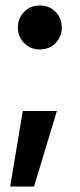

<svg xmlns="http://www.w3.org/2000/svg" viewBox="-20 -529 290 699"><path d="M63 -125H187L104 150H17ZM125 -349Q90 -349 67.5 -372.5Q45 -396 45 -429Q45 -462 67.5 -485.5Q90 -509 125 -509Q160 -509 182.5 -485.5Q205 -462 205 -429Q205 -396 182.5 -372.5Q160 -349 125 -349Z"/></svg>

Font: PT Root UI Web Bold
Style: Regular
Weight: 700
Designer: Vitaly Kuzmin
Foundry: ParaType Ltd.
Version: Version 1.000W